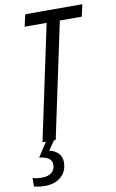

<svg xmlns="http://www.w3.org/2000/svg" viewBox="-126 -768 643 1062"><g transform="rotate(-10 196.0 -237.0)"><path d="M65.9 0 203.1 -646.5H79.6L94.7 -713.9H415.5L400.4 -646.5H277.3L140.1 0ZM39.6 240.2Q21.5 240.2 6.3 238.3Q-8.8 236.3 -22.9 232.9V185.1Q-14.6 188 -1 189.9Q12.7 191.9 31.7 191.9Q54.2 191.9 70.3 184.3Q86.4 176.8 95 163.3Q103.5 149.9 103.5 131.8Q103.5 109.4 86.2 96.9Q68.8 84.5 33.2 80.1L85 0H130.4L94.2 52.2Q126.5 59.1 145 78.6Q163.6 98.1 163.6 128.4Q163.6 164.1 147.2 189Q130.9 213.9 103 227.1Q75.2 240.2 39.6 240.2Z"/></g></svg>

Font: Open Sans Condensed
Style: Italic
Weight: 400
Width: 3
Italic angle: -12°
Designer: Monotype Design Team
Foundry: Monotype Imaging Inc.
Version: Version 3.000